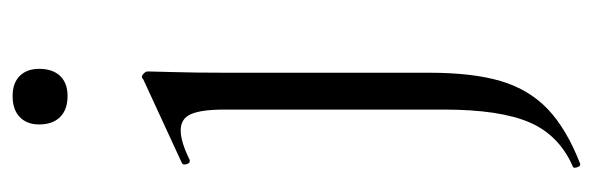

<svg xmlns="http://www.w3.org/2000/svg" viewBox="-330 -306 918 297"><g transform="rotate(-90 128.5 -157.0)"><path d="M165 -269V48Q165 116 152 159.5Q139 203 108.5 232Q78 261 24 282Q21 283 19 278Q17 273 19 271Q68 250 88 204Q108 158 108 71V-268Q108 -304 101 -320Q94 -336 76 -336Q58 -336 30 -322H28Q25 -322 23.5 -327Q22 -332 25 -334L155 -394Q157 -396 158 -396Q161 -396 164 -393Q167 -390 167 -387Q167 -380 166 -347Q165 -314 165 -269ZM85 -555Q85 -574 96.5 -585Q108 -596 129 -596Q149 -596 160 -585Q171 -574 171 -555Q171 -534 160 -522.5Q149 -511 129 -511Q108 -511 96.5 -522.5Q85 -534 85 -555Z"/></g></svg>

Font: Cormorant Garamond
Style: Regular
Weight: 400
Designer: Christian Thalmann (Catharsis Fonts)
Version: Version 3.000